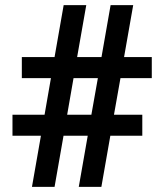

<svg xmlns="http://www.w3.org/2000/svg" viewBox="-20 -731 632 751"><path d="M105 0 140.1 -200.2H28.8V-282.2H154.3L179.2 -425.3H65.4V-507.8H193.4L229 -710.9H317.4L281.7 -507.8H377L412.6 -710.9H501L465.3 -507.8H573.7V-425.3H451.2L425.8 -282.2H536.6V-200.2H411.6L376.5 0H288.1L323.2 -200.2H228.5L193.4 0ZM242.7 -282.2H337.4L362.8 -425.3H267.6Z"/></svg>

Font: Vazirmatn RD UI
Style: Bold
Weight: 700
Designer: Saber Rastikerdar
Foundry: Saber Rastikerdar
Version: Version 33.003